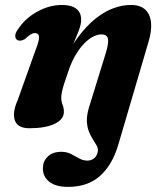

<svg xmlns="http://www.w3.org/2000/svg" viewBox="-20 -502 648 770"><path d="M454.3 78.8Q430.2 160.1 380.8 203.8Q331.5 247.5 253 247.5Q203.5 247.5 177.7 227Q151.9 206.5 151.9 173.5Q151.9 144.5 171.7 125.7Q191.5 106.8 226 106.8Q247.8 106.8 264.9 115.6Q282 124.4 297.6 133.3Q313.2 142.1 330.4 142.1Q348 142.1 360 130.5Q372 118.8 372.7 100.3Q372.8 90.2 366.3 79.4Q359.9 68.5 351.5 55.2Q343.2 41.9 336.3 24.6Q329.4 7.2 328.4 -15.8Q327.5 -38.8 336.4 -69.6L404.2 -289Q416.3 -328.4 413.1 -346.2Q409.9 -364 385.9 -364Q370.4 -364 352.4 -354.6Q334.4 -345.1 316 -325.9Q297.6 -306.7 281.1 -277.9Q264.7 -249.2 252.2 -210.5Q242.9 -184.7 237 -165.6Q231.2 -146.6 228.4 -133.1Q225.7 -119.6 225.7 -109.6Q225.7 -95.1 230.9 -82.2Q236.2 -69.4 236.2 -53Q236.2 -23.6 199.5 -5.6Q162.8 12.3 97.9 12.3Q51.3 12.3 39.8 -18.7Q28.2 -49.8 51.5 -101.9L122.6 -301.3Q138.1 -340.1 136.4 -354.7Q134.7 -369.3 119.3 -369.3Q111.9 -369.3 102.7 -363.8Q93.5 -358.2 79.7 -345.1Q70.2 -339.8 62.8 -339.1Q55.3 -338.3 49.9 -341.1Q41.2 -346.3 41.2 -358Q41.1 -369.6 51 -382.9Q79.5 -427.5 128.5 -454.8Q177.5 -482.1 228.2 -482.1Q266.1 -482.1 285.8 -467Q305.5 -451.9 305.5 -423.3Q305.5 -405.8 297.5 -383.7Q289.5 -361.5 278.3 -336.4Q267.1 -311.2 256.3 -284.5Q245.5 -257.8 240.4 -231.1L223.1 -235.1Q256.5 -304.2 291.9 -351.6Q327.3 -399 363.6 -427.7Q399.9 -456.4 435.5 -469.2Q471.2 -482.1 505 -482.1Q542.2 -482.1 562.3 -463.6Q582.4 -445.2 585.7 -411.3Q589 -377.5 574.9 -331.8Z"/></svg>

Font: Fraunces
Style: Italic
Weight: 900
Italic angle: -16°
Version: Version 1.000;[0bf87f6ff]